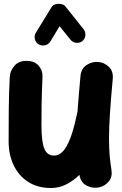

<svg xmlns="http://www.w3.org/2000/svg" viewBox="-20 -885 629 988"><path d="M560.1 -477.5Q550.3 -373 545.7 -300.5Q541 -228 541 -173.3Q541 -127.4 543.9 -89.6Q546.9 -51.8 553.2 -13.2Q559.6 24.9 540 48.3Q520.5 71.8 492.2 78.6Q459.5 86.4 427.2 70.8Q395 55.2 388.7 14.6Q357.4 45.4 320.8 64Q284.2 82.5 242.2 82.5Q173.8 82.5 125 51Q76.2 19.5 50.3 -34.7Q24.4 -88.9 24.4 -156.7Q24.4 -236.3 25.1 -321.8Q25.9 -407.2 30.3 -489.7Q32.2 -521 54.2 -546.4Q76.2 -571.8 116.2 -571.8Q157.2 -571.8 178.7 -547.1Q200.2 -522.5 198.7 -490.2Q197.3 -457 196 -423.1Q194.8 -389.2 194.1 -345.9Q193.4 -302.7 193.4 -240.7Q193.4 -154.8 208.3 -119.6Q223.1 -84.5 257.3 -84.5Q289.1 -84.5 311.8 -116Q334.5 -147.5 350.6 -199Q366.7 -250.5 378.9 -311V-312Q381.8 -351.1 385.5 -396Q389.2 -440.9 394 -493.2Q397.9 -533.2 426.8 -551.3Q455.6 -569.3 487.3 -565.9Q517.6 -563 540.8 -540.5Q564 -518.1 560.1 -477.5ZM178.2 -657.2Q163.6 -666.5 159.4 -684.1Q155.3 -701.7 164.6 -716.8L245.6 -848.6Q252 -859.4 266.1 -863Q280.3 -866.7 294.9 -864Q309.6 -861.3 316.4 -852.1L410.2 -734.4Q420.9 -720.7 419.2 -702.6Q417.5 -684.6 403.3 -673.3Q389.6 -662.6 371.6 -664.8Q353.5 -667 342.8 -680.7L286.6 -750L238.8 -670.9Q229.5 -656.2 211.4 -652.1Q193.4 -647.9 178.2 -657.2Z"/></svg>

Font: Mikhak-FD Black
Style: Regular
Weight: 900
Designer: Amin Abedi
Version: Version 3.2